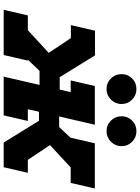

<svg xmlns="http://www.w3.org/2000/svg" viewBox="124 -902 777 1066"><g transform="rotate(90 513.0 -368.5)"><path d="M775 -506H1026L995 -372H909L785 -257L867 -134H939L908 0H771L650 -196H600L586 -134H651L620 0H405L436 -134L451 -199H373L311 -134H316L285 0H34L65 -134H147L273 -250L191 -373H119L150 -507H287L408 -311H477L491 -372H426L457 -506H672L641 -372L626 -308H685L745 -372H744ZM474 -737Q508 -737 532.5 -713Q557 -689 557 -654Q557 -620 532.5 -595.5Q508 -571 474 -571Q439 -571 415 -595.5Q391 -620 391 -654Q391 -689 415 -713Q439 -737 474 -737ZM708 -737Q742 -737 766.5 -713Q791 -689 791 -654Q791 -620 766.5 -595.5Q742 -571 708 -571Q673 -571 649 -595.5Q625 -620 625 -654Q625 -689 649 -713Q673 -737 708 -737Z"/></g></svg>

Font: Arvo
Style: Bold Italic
Weight: 700
Italic angle: -13°
Designer: Anton Koovit (Cyrillic Expansion: Cyreal)
Foundry: Anton Koovit, Yassin Baggar
Version: Version 3.000